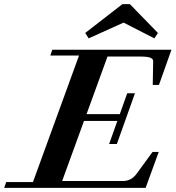

<svg xmlns="http://www.w3.org/2000/svg" viewBox="-67 -902 843 922"><path d="M691.4 -743.7 674.3 -717.8 526.4 -793.5 358.9 -717.8 342.3 -743.7 521 -882.3H556.6ZM-46.9 0 -37.1 -27.8H91.3L312.5 -635.3H174.8L184.1 -663.1H756.3L696.3 -494.1H666.5L668.5 -607.9Q668.9 -619.6 654.5 -625Q640.1 -630.4 608.4 -630.4H449.2L348.6 -354H508.3L543.9 -454.1H581.1L494.1 -210.4H457L496.6 -321.3H336.4L231.4 -32.7H522.5Q563.5 -32.7 588.9 -67.4L665.5 -172.4H695.3L632.3 0Z"/></svg>

Font: Elstob 14pt
Style: Bold Italic
Weight: 700
Italic angle: -20°
Designer: Peter S. Baker
Version: Version 1.015